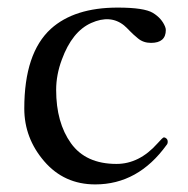

<svg xmlns="http://www.w3.org/2000/svg" viewBox="-20 -473 496 506"><path d="M417 -394Q417 -360 378 -360Q358 -360 344 -371.5Q330 -383 322.5 -391Q315 -399 307 -406Q271 -435 220.5 -412.5Q170 -390 143 -316Q128 -276 128 -236Q128 -150 167 -95.5Q206 -41 287 -41Q347 -41 395 -95Q409 -111 412 -111Q415 -111 418.5 -108Q422 -105 422 -99.5Q422 -94 419 -91Q344 13 231 13Q149 13 96.5 -48Q44 -109 44 -187Q44 -333 114 -397Q176 -453 290 -453Q360 -453 383 -439Q406 -425 415 -403Q417 -398 417 -394Z"/></svg>

Font: Cardo
Style: Regular
Weight: 400
Designer: David J. Perry
Foundry: David J. Perry
Version: Version 1.0451